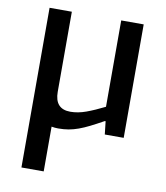

<svg xmlns="http://www.w3.org/2000/svg" viewBox="-85 -610 777 900"><g transform="rotate(10 304.0 -160.0)"><path d="M78 -540H184V-159Q184 -77 258 -77Q294 -77 332.5 -91Q371 -105 419 -129V-540H526V0H436L429 -62H425Q389 -42 362 -28.5Q335 -15 311.5 -6.5Q288 2 265.5 6Q243 10 216 10Q199 10 184 7V220H78Z"/></g></svg>

Font: Encode Sans Narrow
Style: Medium
Weight: 500
Designer: Pablo Impallari, Andres Torresi
Foundry: Pablo Impallari, Andres Torresi
Version: Version 1.000; ttfautohint (v1.00) -l 8 -r 50 -G 200 -x 14 -